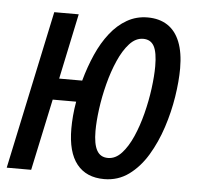

<svg xmlns="http://www.w3.org/2000/svg" viewBox="-46 -593 669 649"><g transform="rotate(5 288.5 -268.5)"><path d="M330.1 9.8Q269.5 9.8 237.3 -30.5Q205.1 -70.8 205.1 -150.9Q205.1 -170.9 207 -194.3Q209 -217.8 213.4 -242.7H133.8L82 0H-1L113.3 -537.6H196.3L149.4 -315.4H227.5Q240.7 -363.3 259.3 -405.3Q277.8 -447.3 303 -479.2Q328.1 -511.2 359.9 -529.3Q391.6 -547.4 429.7 -547.4Q469.2 -547.4 497.1 -529.3Q524.9 -511.2 539.3 -474.9Q553.7 -438.5 553.7 -385.3Q553.7 -341.8 545.4 -288.8Q537.1 -235.8 520 -183.6Q502.9 -131.3 476.6 -87.4Q450.2 -43.5 413.6 -16.8Q377 9.8 330.1 9.8ZM336.9 -62.5Q362.3 -62.5 383.1 -85Q403.8 -107.4 419.9 -144Q436 -180.7 447 -223.9Q458 -267.1 463.6 -309.6Q469.2 -352.1 469.2 -385.3Q469.2 -432.1 457.8 -453.1Q446.3 -474.1 420.9 -474.1Q395.5 -474.1 374.5 -451.2Q353.5 -428.2 337.2 -391.1Q320.8 -354 309.6 -310.3Q298.3 -266.6 292.7 -224.4Q287.1 -182.1 287.1 -149.9Q287.1 -105.5 299.1 -84Q311 -62.5 336.9 -62.5Z"/></g></svg>

Font: Open Sans Condensed Medium
Style: Italic
Weight: 500
Width: 3
Italic angle: -12°
Designer: Monotype Design Team
Foundry: Monotype Imaging Inc.
Version: Version 3.000